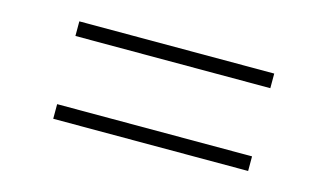

<svg xmlns="http://www.w3.org/2000/svg" viewBox="-45 -573 845 495"><g transform="rotate(15 377.0 -325.0)"><path d="M117 -195.1V-234.1H637.2V-195.1H117ZM117 -416.1V-455.1H637.2V-416.1H117Z"/></g></svg>

Font: Lohit Assamese
Style: Regular
Weight: 400
Version: Version 2.91.5